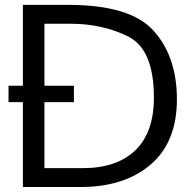

<svg xmlns="http://www.w3.org/2000/svg" viewBox="-20 -750 783 770"><path d="M158.2 -75.7H312Q448.2 -75.7 522.7 -147.2Q597.2 -218.8 597.2 -358.4Q597.2 -552.7 493.7 -603.8Q390.1 -654.8 263.7 -654.8H158.2V-406.2H276.4V-340.3H158.2ZM71.8 0V-340.3H14.2V-406.2H71.8V-730.5H253.4Q502.9 -730.5 596.2 -626.5Q689.5 -522.5 689.5 -351.6Q689.5 -180.2 584.2 -90.1Q479 0 303.2 0Z"/></svg>

Font: Oxygen-Regular
Style: Regular
Weight: 400
Designer: Vernon Adams
Foundry: Vernon Adams
Version: Version Release 0.2.3 webfont; ttfautohint (v0.93.3-1d66) -l